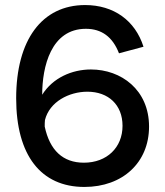

<svg xmlns="http://www.w3.org/2000/svg" viewBox="-20 -730 653 760"><path d="M548 -545C515 -649 430 -710 317 -710C146 -710 44 -572 44 -341C44 -115 142 10 314 10C466 10 570 -87 570 -229C570 -375 459 -455 340 -455C265 -455 189 -422 147 -355C147 -466 182 -616 320 -616C382 -616 426 -584 451 -519ZM157 -229C157 -238 157 -247 158 -255C176 -327 253 -367 326 -367C409 -367 465 -315 465 -232C465 -146 403 -86 312 -86C229 -86 177 -135 157 -229Z"/></svg>

Font: Fixel Text Medium
Style: Regular
Weight: 500
Width: 4
Designer: AlfaBravo + MacPaw
Foundry: Kyrylo Tkachov, Marchela Mozhyna, Serhii Makarenko, Maria Weinstein, Zakhar Kryvoshyya
Version: Version 1.211